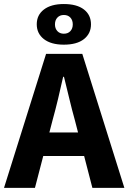

<svg xmlns="http://www.w3.org/2000/svg" viewBox="-26 -914 626 934"><path d="M-6.5 0 198.1 -651.8H374.4L579 0H423.4L338 -330.1Q324.2 -379.3 311.1 -434.3Q298 -489.3 285.2 -540.5H281.2Q269.8 -488.8 256.7 -434.1Q243.6 -379.3 229.9 -330.1L144 0ZM128.5 -155.2V-269.7H442.1V-155.2ZM284.4 -696.7Q222.5 -696.7 187.6 -723.7Q152.8 -750.8 152.8 -795.9Q152.8 -841.1 187.6 -867.7Q222.5 -894.4 284.4 -894.4Q348 -894.4 382.3 -867.9Q416.6 -841.4 416.6 -795.5Q416.6 -750.8 382.3 -723.7Q348 -696.7 284.4 -696.7ZM284.5 -750Q304.7 -750 316.3 -762.6Q328 -775.2 328 -795.3Q328 -816 316.3 -828.5Q304.7 -841.1 284.5 -841.1Q265 -841.1 253.2 -828.5Q241.4 -816 241.4 -795.3Q241.4 -775.2 253.2 -762.6Q265 -750 284.5 -750Z"/></svg>

Font: Source Sans 3 VF
Style: Regular
Weight: 200
Designer: Paul D. Hunt
Foundry: Adobe
Version: Version 3.046;hotconv 1.0.118;makeotfexe 2.5.65603